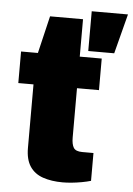

<svg xmlns="http://www.w3.org/2000/svg" viewBox="-53 -765 567 818"><g transform="rotate(5 230.5 -356.5)"><path d="M246 12Q198 12 161.5 -0.5Q125 -13 105.5 -42.5Q86 -72 86 -121V-393H21V-528H93L131 -688H272V-528H366V-393H272V-182Q272 -153 281 -138.5Q290 -124 318 -124H366V-5Q349 0 327 4Q305 8 284 10Q263 12 246 12ZM306 -555V-725H461L417 -555Z"/></g></svg>

Font: Archivo SemiCondensed Black
Style: Regular
Weight: 900
Width: 4
Designer: Hector Gatti
Foundry: Omnibus-Type
Version: Version 2.001